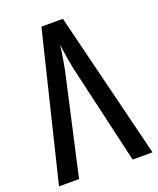

<svg xmlns="http://www.w3.org/2000/svg" viewBox="-134 -796 723 878"><g transform="rotate(-20 227.5 -357.0)"><path d="M278.8 -713.9 455.1 0H358.4L246.6 -482.4Q241.7 -508.3 237.5 -531.2Q233.4 -554.2 230.5 -573.5Q227.5 -592.8 226.6 -607.9Q224.1 -587.9 220.9 -567.1Q217.8 -546.4 214.1 -525.4Q210.4 -504.4 206.1 -483.9L97.7 0H0L174.3 -713.9Z"/></g></svg>

Font: Open Sans Condensed Medium
Style: Regular
Weight: 500
Width: 3
Designer: Monotype Design Team
Foundry: Monotype Imaging Inc.
Version: Version 3.000